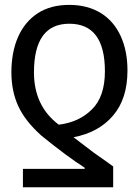

<svg xmlns="http://www.w3.org/2000/svg" viewBox="-20 -581 583 806"><path d="M515.1 -284.7C515.1 -339.4 505.9 -387.7 486.8 -429.2C449.2 -512.2 374.5 -560.5 271 -560.5C218.8 -560.5 174.3 -548.8 137.7 -524.9C64.9 -477.1 27.8 -388.7 27.8 -276.9C27.8 -224.6 37.6 -177.2 56.6 -135.7C75.7 -93.8 108.4 -52.2 154.3 -11.2C226.6 47.4 287.1 92.3 335.4 123V127.9H76.2V205.1H455.1V117.7L430.7 100.1C400.9 78.6 381.8 65.4 374 60.1L288.6 -4.9C358.9 -18.1 414.1 -48.3 454.6 -95.7C495.1 -143.1 515.1 -206.1 515.1 -284.7ZM420.4 -281.7C420.4 -210.9 402.3 -157.7 366.2 -122.1C330.1 -85.9 283.7 -64.5 226.6 -57.6C157.2 -109.9 122.6 -183.1 122.6 -276.9C122.6 -413.1 171.9 -481.4 271 -481.4C370.6 -481.4 420.4 -415 420.4 -281.7Z"/></svg>

Font: SG Kara SemiBold
Style: Regular
Weight: 400
Designer: Damoon Khanjanzadeh
Version: Version 1.000